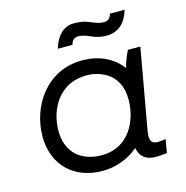

<svg xmlns="http://www.w3.org/2000/svg" viewBox="-105 -807 882 911"><g transform="rotate(-15 335.5 -351.5)"><path d="M549 5C569 5 585 4 605 1L616 -65C603 -62 590 -61 576 -61C544 -61 536 -80 544 -127L614 -520H553C540 -495 529 -466 522 -439C481 -494 415 -528 330 -528C153 -528 55 -374 55 -227C55 -90 146 4 290 4C352 4 416 -18 466 -61C473 -19 501 5 549 5ZM331 -454C381 -454 495 -431 495 -292C495 -188 438 -69 305 -69C200 -69 135 -131 135 -233C135 -341 198 -454 331 -454ZM233 -611H305C310 -630 320 -643 342 -643C364 -643 384 -634 400 -627C425 -616 447 -611 474 -611C532 -611 570 -648 587 -708H515C510 -689 500 -676 478 -676C456 -676 436 -684 420 -691C395 -702 373 -708 336 -708C288 -708 250 -671 233 -611Z"/></g></svg>

Font: Fixel Display
Style: Italic
Weight: 400
Italic angle: -10°
Designer: AlfaBravo + MacPaw
Foundry: Kyrylo Tkachov, Marchela Mozhyna, Serhii Makarenko, Maria Weinstein, Zakhar Kryvoshyya
Version: Version 1.210;Glyphs 3.2 (3217)